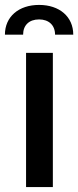

<svg xmlns="http://www.w3.org/2000/svg" viewBox="-33 -761 318 781"><path d="M73 0H182V-546H73ZM-13 -620H61C61 -658 85 -682 126 -682C166 -682 191 -658 191 -620H265C265 -693 209 -741 126 -741C43 -741 -13 -693 -13 -620Z"/></svg>

Font: Wafeq Medium
Style: Regular
Weight: 500
Designer: Rasmus Andersson & Azza Alameddine
Foundry: Google & TypeTogether
Version: Version 3.000;January 28, 2025;FontCreator 15.0.0.3014 64-bi